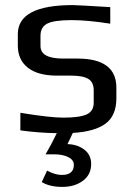

<svg xmlns="http://www.w3.org/2000/svg" viewBox="-20 -514 523 754"><path d="M144 201 165 156Q196 173 223 173Q270 173 270 133Q270 114 248 103Q226 92 192 92H159Q182 53 203 9Q133 8 60 -2V-71Q177 -52 228 -52Q292 -52 320 -64.5Q348 -77 348 -111V-160Q348 -191 327 -204Q306 -217 259 -217H204Q129 -217 89.5 -248Q50 -279 50 -335V-380Q50 -494 266 -494Q282 -494 413 -486V-421Q324 -435 262 -435Q191 -435 165 -421Q139 -407 139 -374V-333Q139 -284 228 -284H284Q437 -284 437 -170V-128Q437 -60 394.5 -28.5Q352 3 266 8L245 52Q284 53 311 73.5Q338 94 338 130Q338 172 305.5 196Q273 220 225 220Q175 220 144 201Z"/></svg>

Font: Play
Style: Regular
Weight: 400
Designer: Jonas Hecksher (Cyrillic expansion: Cyreal)
Foundry: Jonas Hecksher, Playtype, e-types AS
Version: Version 2.101; ttfautohint (v1.5.65-e2d9)